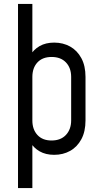

<svg xmlns="http://www.w3.org/2000/svg" viewBox="-20 -770 508 970"><path d="M71 180V-750H143.5V-472L131.2 -488.2Q149.5 -519.6 180.2 -537.2Q211 -554.8 253.8 -554.8Q298.6 -554.8 334.3 -534.9Q370 -515 391 -476.2Q412 -437.5 412 -381.2V-162Q412 -105.4 391 -66.5Q370 -27.6 334.3 -7.7Q298.6 12.2 253.8 12.2Q211 12.2 180.2 -5.4Q149.5 -23 131.2 -54.2L143.5 -70.5V180ZM240.4 -60.2Q286.9 -60.2 313.2 -88.4Q339.5 -116.6 339.5 -162V-381.2Q339.5 -427 313.2 -454.6Q286.9 -482.2 240.8 -482.2Q194.6 -482.2 169.1 -454.6Q143.5 -427 143.5 -381.2V-161.2Q143.5 -115.9 169.1 -88.1Q194.6 -60.2 240.4 -60.2Z"/></svg>

Font: Mohave Light
Style: Regular
Weight: 300
Designer: Gumpita Rahayu
Foundry: Tokotype
Version: Version 2.003